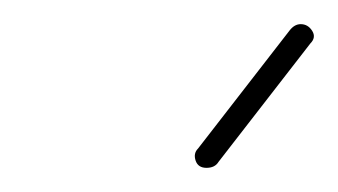

<svg xmlns="http://www.w3.org/2000/svg" viewBox="-20 -670 280 159"><path d="M151 -531Q144 -531 142 -537Q140 -543 144 -547L220 -645Q224 -650 229 -650Q235 -650 238.5 -644.5Q242 -639 237 -634L161 -536Q158 -531 151 -531Z"/></svg>

Font: Zen Loop
Style: Italic
Weight: 400
Italic angle: -15°
Designer: Yoshimichi Ohira
Foundry: A-1 Corp ZenFonts
Version: Version 1.000; ttfautohint (v1.8.3)